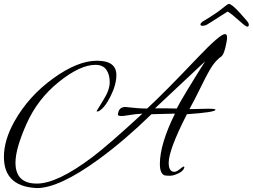

<svg xmlns="http://www.w3.org/2000/svg" viewBox="-21 -843 1290 980"><path d="M946 -286 1043 -288Q1079 -288 1079 -283Q1079 -270 933 -260Q840 -78 840 -12Q840 34 869 34Q880 34 896.5 20.5Q913 7 916.5 7Q920 7 920 12Q915 30 889.5 42Q864 54 846.5 54Q829 54 819 52Q795 43 795 -6Q795 -107 872 -263L752 -260Q618 -129 483 -30Q281 117 167 117Q160 117 153 116Q-1 103 -1 -42Q-1 -128 53 -224Q125 -352 250 -442.5Q375 -533 474 -533Q573 -533 573 -460Q573 -411 543 -351Q513 -291 482 -275Q479 -274 475.5 -274Q472 -274 472 -276L505 -330Q539 -383 539 -423Q539 -463 521.5 -487.5Q504 -512 466 -512Q388 -512 279.5 -425Q171 -338 114.5 -211Q58 -84 58 -13Q58 94 167 94Q271 94 449 -40Q528 -99 706 -263Q671 -261 641 -256Q577 -244 581 -260Q585 -297 619 -297Q685 -289 730 -289Q816 -368 987 -548Q1102 -669 1127 -669Q1138 -669 1138 -652Q1138 -635 1129 -599Q1120 -563 1109 -555Q1086 -539 1066 -511.5Q1046 -484 1009 -408.5Q972 -333 946 -286ZM1026 -530 770 -290H829Q850 -289 881 -289Q910 -346 1026 -530ZM1024 -713Q1002 -707 1002 -720Q1002 -723 1012 -732Q1088 -778 1111 -798Q1141 -823 1147 -823Q1162 -823 1204 -776.5Q1246 -730 1247.5 -724.5Q1249 -719 1249 -717Q1249 -707 1241 -707Q1233 -707 1198 -739Q1163 -771 1141 -784Q1135 -780 1107.5 -763Q1080 -746 1056 -730Q1032 -714 1024 -713Z"/></svg>

Font: Alex Brush
Style: Regular
Weight: 400
Designer: Robert E. Leuschke
Foundry: Robert E. Leuschke
Version: Version 1.003